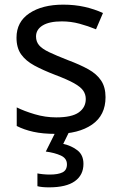

<svg xmlns="http://www.w3.org/2000/svg" viewBox="-20 -566 519 826"><path d="M434 -148Q434 -70 376 -30Q318 10 220 10Q164 10 123.5 1Q83 -8 52 -24V-104Q84 -88 129.5 -74.5Q175 -61 222 -61Q289 -61 319 -82.5Q349 -104 349 -140Q349 -160 338 -176Q327 -192 298.5 -208Q270 -224 217 -244Q165 -264 128 -284Q91 -304 71 -332Q51 -360 51 -404Q51 -472 106.5 -509Q162 -546 252 -546Q301 -546 343.5 -536.5Q386 -527 423 -510L393 -440Q359 -454 322 -464Q285 -474 246 -474Q192 -474 163.5 -456.5Q135 -439 135 -409Q135 -387 148 -371.5Q161 -356 191.5 -341.5Q222 -327 273 -307Q324 -288 360 -268Q396 -248 415 -219.5Q434 -191 434 -148ZM339 139Q339 187 302 213.5Q265 240 191 240Q159 240 141 235V180Q150 182 165 183.5Q180 185 194 185Q230 185 249 175.5Q268 166 268 141Q268 115 241.5 103Q215 91 177 86L220 0H278L252 53Q288 61 313.5 81Q339 101 339 139Z"/></svg>

Font: Noto Sans Medefaidrin
Style: Regular
Weight: 400
Designer: Dalton Maag Ltd
Foundry: Dalton Maag Ltd
Version: Version 1.002; ttfautohint (v1.8.4.7-5d5b)